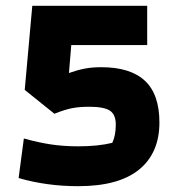

<svg xmlns="http://www.w3.org/2000/svg" viewBox="-20 -630 606 660"><path d="M44 -18 62 -154Q112 -140 155.5 -133.5Q199 -127 249 -127Q317 -127 366 -139Q378 -164 378 -202Q378 -236 358 -249.5Q338 -263 287 -263Q252 -263 227 -258Q202 -253 167 -239L65 -321L91 -610H486V-475H225L217 -379Q245 -389 270.5 -394Q296 -399 328 -399Q428 -399 478 -352.5Q528 -306 528 -209Q528 -104 458 -47Q388 10 249 10Q140 10 44 -18Z"/></svg>

Font: Athiti
Style: Bold
Weight: 700
Designer: CadsonDemak Team
Foundry: CadsonDemak
Version: Version 1.033